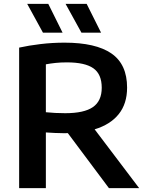

<svg xmlns="http://www.w3.org/2000/svg" viewBox="-20 -968 754 988"><path d="M78.5 0V-723Q128 -734 188.5 -741.2Q249 -748.5 312 -748.5Q472.5 -748.5 553.2 -693Q634 -637.5 634 -517Q634 -434.5 591 -380.8Q548 -327 467 -302.5L696 0H540.5L329 -283Q320.5 -282.5 311 -282.5Q284.5 -282.5 262.2 -283.8Q240 -285 216 -286.5V0ZM315.5 -385.5Q413 -385.5 458.2 -417Q503.5 -448.5 503.5 -516.5Q503.5 -586.5 460.2 -616.8Q417 -647 324 -647Q291.5 -647 265.8 -644.2Q240 -641.5 216 -637V-390.5Q242 -388 264.2 -386.8Q286.5 -385.5 315.5 -385.5ZM399 -800 317.5 -948H426L500 -800ZM201 -800 120 -948H228.5L302 -800Z"/></svg>

Font: Encode Sans SemiExpanded SemiExpanded SemiBold
Style: Regular
Weight: 600
Width: 6
Designer: Multiple Designers
Foundry: Impallari Type
Version: Version 3.000; ttfautohint (v1.8.3) -l 8 -r 50 -G 200 -x 14 